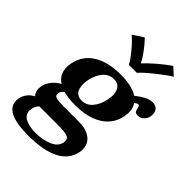

<svg xmlns="http://www.w3.org/2000/svg" viewBox="-285 -895 1177 1177"><g transform="rotate(45 303.5 -306.5)"><path d="M192 -727 261 -772Q287 -746 315.5 -707.5Q344 -669 355 -644H359Q381 -670 426 -708.5Q471 -747 508 -772L557 -727Q519 -704 460.5 -657Q402 -610 380 -584H311Q298 -611 259 -658Q220 -705 192 -727ZM630 -470Q630 -464 628 -452Q624 -433 607.5 -417.5Q591 -402 571 -402Q552 -402 545.5 -410.5Q539 -419 537 -434Q535 -444 532 -449Q529 -454 522 -454Q516 -454 499 -442Q518 -414 518 -377Q518 -367 514 -341Q498 -261 429.5 -218.5Q361 -176 251 -176Q193 -176 151 -188Q132 -175 127 -155Q124 -133 142.5 -127Q161 -121 203 -121H342Q403 -121 440.5 -93.5Q478 -66 478 -17Q478 -5 475 9Q444 159 180 159Q-23 159 -23 59Q-23 49 -20 35Q-16 14 -0.5 -7Q15 -28 41 -41Q22 -60 22 -91Q22 -99 24 -111Q29 -139 49 -165Q69 -191 102 -210Q51 -242 51 -305Q51 -324 55 -341Q71 -421 139.5 -464Q208 -507 318 -507Q415 -507 468 -473Q500 -498 525 -511.5Q550 -525 579 -525Q604 -525 617 -510Q630 -495 630 -470ZM374 -381Q374 -416 358 -437Q342 -458 309 -458Q267 -458 239 -425.5Q211 -393 200 -341Q196 -322 196 -301Q196 -265 212 -244.5Q228 -224 261 -224Q302 -224 330.5 -257Q359 -290 369 -341Q374 -364 374 -381ZM113 -16H103Q86 1 80 27Q78 39 78 44Q78 82 113.5 99Q149 116 200 116Q260 116 308.5 96Q357 76 365 35Q366 31 366 23Q366 -2 341 -9Q316 -16 262 -16Z"/></g></svg>

Font: Trirong
Style: Bold Italic
Weight: 700
Italic angle: -12°
Designer: Katatrad Team
Foundry: CadsonDemak
Version: Version 1.001